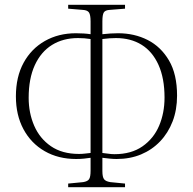

<svg xmlns="http://www.w3.org/2000/svg" viewBox="-20 -762 801 797"><path d="M263 15V0L325 -6Q344 -9 350 -18.5Q356 -28 356 -53V-107Q343 -105 328 -103.5Q313 -102 296 -102Q222 -102 165.5 -134.5Q109 -167 77.5 -225.5Q46 -284 46 -362Q46 -443 78 -501.5Q110 -560 166.5 -592Q223 -624 295 -624Q312 -624 327.5 -623Q343 -622 356 -620V-673Q356 -700 349.5 -710Q343 -720 323 -721L263 -726V-742H499V-726L436 -721Q417 -720 411 -710.5Q405 -701 405 -673V-620Q423 -622 439 -623Q455 -624 470 -624Q538 -624 593 -596Q648 -568 681.5 -511Q715 -454 715 -365Q715 -306 696.5 -258Q678 -210 644.5 -175Q611 -140 565.5 -121Q520 -102 464 -102Q451 -102 436 -103.5Q421 -105 405 -107V-52Q405 -27 412 -18Q419 -9 438 -6L499 0V15ZM308 -123Q321 -123 333 -124.5Q345 -126 356 -127V-600Q342 -602 330.5 -603Q319 -604 304 -604Q242 -604 196 -575.5Q150 -547 124.5 -491.5Q99 -436 99 -356Q99 -293 122 -240Q145 -187 191.5 -155Q238 -123 308 -123ZM455 -122Q525 -122 571.5 -154.5Q618 -187 640.5 -240Q663 -293 663 -357Q663 -437 638 -492.5Q613 -548 568 -576Q523 -604 461 -604Q448 -604 434.5 -603Q421 -602 405 -600V-127Q417 -126 429.5 -124Q442 -122 455 -122Z"/></svg>

Font: Literata 60pt ExtraLight
Style: Regular
Weight: 250
Designer: Latin by Veronika Burian and Jose Scaglione. Greek by Irene Vlachou. Cyrillic by Vera Evstafieva.
Foundry: TypeTogether
Version: Version 3.103;gftools[0.9.29]